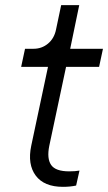

<svg xmlns="http://www.w3.org/2000/svg" viewBox="-20 -718 419 744"><path d="M224 6Q151 6 118.5 -37.5Q86 -81 101 -153L166 -459H62L77 -529H110Q142 -529 166 -549Q190 -569 197 -603L217 -698H287L252 -529H379L364 -459H236L171 -153Q161 -104 178 -79Q195 -54 248 -54Q272 -54 288 -57L275 1Q252 6 224 6Z"/></svg>

Font: Plus Jakarta Display Light
Style: Italic
Weight: 300
Italic angle: -12°
Designer: Gumpita Rahayu
Foundry: Tokotype Studio
Version: Version 1.000;hotconv 1.0.109;makeotfexe 2.5.65596